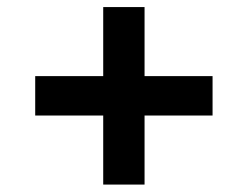

<svg xmlns="http://www.w3.org/2000/svg" viewBox="-20 -548 690 535"><path d="M267.6 -33.7V-528.3H382.8V-33.7ZM78.1 -226.1V-335.9H572.3V-226.1Z"/></svg>

Font: Inter Cardless Display
Style: Bold
Weight: 700
Designer: Rasmus Andersson
Foundry: rsms
Version: Version 4.001;git-9221beed3